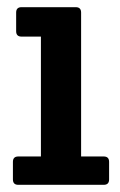

<svg xmlns="http://www.w3.org/2000/svg" viewBox="-20 -515 334 535"><path d="M206 -480V-79H269Q284 -79 284 -64V-15Q284 0 269 0H31Q16 0 16 -15V-64Q16 -79 31 -79H94V-413H40Q25 -413 25 -428V-480Q25 -495 40 -495H191Q206 -495 206 -480Z"/></svg>

Font: Crete Round
Style: Regular
Weight: 400
Designer: Veronika Burian
Foundry: TypeTogether
Version: Version 1.001